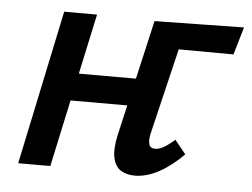

<svg xmlns="http://www.w3.org/2000/svg" viewBox="-39 -465 680 518"><g transform="rotate(5 301.0 -206.0)"><path d="M343 6Q321 6 305.5 -3.5Q290 -13 284.5 -36.5Q279 -60 288 -100L360 -414L448 -412L376 -111Q372 -93 375 -82Q378 -71 392 -71Q402 -71 414.5 -78Q427 -85 444 -100L474 -63Q440 -29 407 -11.5Q374 6 343 6ZM27 0 115 -418H204L114 0ZM105 -181 121 -255H371L355 -181ZM393 -344 360 -414 602 -418 580 -343Z"/></g></svg>

Font: Ysabeau Office SemiBold
Style: Italic
Weight: 600
Italic angle: -12°
Designer: Christian Thalmann (Catharsis Fonts)
Version: Version 2.001;gftools[0.9.30]; featfreeze: tnum,lnum,ss02